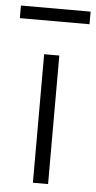

<svg xmlns="http://www.w3.org/2000/svg" viewBox="-82 -712 373 744"><g transform="rotate(5 104.5 -340.0)"><path d="M75 -500H134V0H75ZM-31 -680H240V-631H-31Z"/></g></svg>

Font: Cairo Light
Style: Regular
Weight: 300
Designer: Mohamed Gaber, Accademia di Belle Arti di Urbino and others
Foundry: Kief Type Foundry, Accademia di Belle Arti di Urbino and others
Version: Version 3.011